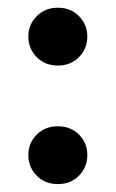

<svg xmlns="http://www.w3.org/2000/svg" viewBox="-20 -468 300 498"><path d="M130 -140.5Q163.5 -140.5 185 -118.8Q206.5 -97 206.5 -66Q206.5 -34.5 185 -12.5Q163.5 9.5 130 9.5Q96.5 9.5 75 -12.5Q53.5 -34.5 53.5 -66Q53.5 -97 75.2 -118.8Q97 -140.5 130 -140.5ZM130 -448Q163.5 -448 185 -426Q206.5 -404 206.5 -373Q206.5 -342 185 -320Q163.5 -298 130 -298Q96.5 -298 75 -320Q53.5 -342 53.5 -373Q53.5 -404 75.2 -426Q97 -448 130 -448Z"/></svg>

Font: Newsreader 24pt SemiBold
Style: Regular
Weight: 600
Designer: Hugues Gentile
Foundry: Production Type
Version: Version 1.003